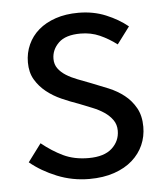

<svg xmlns="http://www.w3.org/2000/svg" viewBox="-43 -537 505 588"><g transform="rotate(-5 209.5 -243.0)"><path d="M209 12Q157 12 110 -7Q63 -26 28 -55L69 -110Q101 -84 134.5 -68Q168 -52 212 -52Q260 -52 284 -74Q308 -96 308 -128Q308 -147 298 -161Q288 -175 272.5 -185.5Q257 -196 237 -204Q217 -212 197 -220Q171 -229 145 -240.5Q119 -252 98.5 -268.5Q78 -285 65 -307Q52 -329 52 -360Q52 -389 63.5 -414.5Q75 -440 96.5 -458.5Q118 -477 149 -487.5Q180 -498 219 -498Q265 -498 303.5 -482Q342 -466 370 -443L331 -391Q306 -410 279 -422Q252 -434 220 -434Q174 -434 152.5 -413Q131 -392 131 -364Q131 -347 140 -334.5Q149 -322 164 -312.5Q179 -303 198.5 -295.5Q218 -288 239 -280Q265 -270 291.5 -259Q318 -248 339 -231.5Q360 -215 373.5 -191Q387 -167 387 -133Q387 -103 375.5 -77Q364 -51 341.5 -31Q319 -11 285.5 0.5Q252 12 209 12Z"/></g></svg>

Font: Processing Sans Pro
Style: Regular
Weight: 400
Designer: Paul D. Hunt
Foundry: Adobe Systems Incorporated
Version: Version 2.020;PS 2.000;hotconv 1.0.86;makeotf.lib2.5.63406